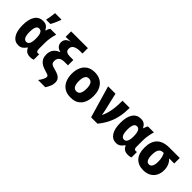

<svg xmlns="http://www.w3.org/2000/svg" viewBox="125 -1866 3128 3128"><g transform="rotate(45 1689.0 -302.0)"><path d="M206 10Q123 10 74.5 -63Q26 -136 26 -274Q26 -413 76 -486Q126 -559 219 -559Q267 -559 296.5 -538.5Q326 -518 348 -476H355Q360 -496 368 -516Q376 -536 388 -550H524Q512 -513 500 -452.5Q488 -392 488 -326V-185Q488 -151 499 -138Q510 -125 527 -125Q542 -125 554 -130V-3Q548 1 526.5 5.5Q505 10 478 10Q433 10 400.5 -9Q368 -28 350 -72H340Q316 -34 284.5 -12Q253 10 206 10ZM261 -121Q336 -121 336 -268V-274Q336 -348 317.5 -387Q299 -426 259 -426Q220 -426 202.5 -388Q185 -350 185 -276Q185 -195 205 -158Q225 -121 261 -121ZM237 -622Q242 -641 247.5 -671.5Q253 -702 257 -733.5Q261 -765 263 -785H410V-773Q395 -734 377 -692Q359 -650 334 -606H237Z M837 181Q866 145 885 107Q904 69 904 46Q904 24 883.5 14Q863 4 821 -7Q792 -16 760.5 -28.5Q729 -41 701 -62.5Q673 -84 655 -119Q637 -154 637 -208Q637 -278 670.5 -323.5Q704 -369 770 -395V-399Q717 -411 691.5 -442.5Q666 -474 666 -517Q666 -564 695 -595Q724 -626 778 -639Q761 -637 734 -635.5Q707 -634 684 -634H658V-760H1044V-635H985Q919 -635 874 -611Q829 -587 829 -531Q829 -494 854.5 -475Q880 -456 944 -456H1013V-332H944Q866 -332 835 -304Q804 -276 804 -224Q804 -193 815.5 -176.5Q827 -160 854 -149.5Q881 -139 928 -127Q958 -119 990 -105Q1022 -91 1044 -63Q1066 -35 1066 15Q1066 58 1048 100Q1030 142 1004 181Z M1411 10Q1322 10 1264.5 -28.5Q1207 -67 1179.5 -133Q1152 -199 1152 -280Q1152 -361 1179.5 -425Q1207 -489 1262.5 -526Q1318 -563 1404 -563Q1525 -563 1594 -485.5Q1663 -408 1663 -273Q1663 -194 1637.5 -130Q1612 -66 1556.5 -28Q1501 10 1411 10ZM1408 -129Q1456 -129 1476.5 -168.5Q1497 -208 1497 -276Q1497 -345 1476 -384Q1455 -423 1408 -423Q1360 -423 1339.5 -383Q1319 -343 1319 -276Q1319 -207 1340 -168Q1361 -129 1408 -129Z M1878 0 1717 -553H1887L1960 -239Q1964 -220 1968 -197.5Q1972 -175 1975 -156H1979Q2016 -233 2032.5 -327Q2049 -421 2049 -553H2214Q2214 -447 2196 -353Q2178 -259 2136.5 -172.5Q2095 -86 2025 0Z M2458 10Q2375 10 2326.5 -63Q2278 -136 2278 -274Q2278 -413 2328 -486Q2378 -559 2471 -559Q2519 -559 2548.5 -538.5Q2578 -518 2600 -476H2607Q2612 -496 2620 -516Q2628 -536 2640 -550H2776Q2764 -513 2752 -452.5Q2740 -392 2740 -326V-185Q2740 -151 2751 -138Q2762 -125 2779 -125Q2794 -125 2806 -130V-3Q2800 1 2778.5 5.5Q2757 10 2730 10Q2685 10 2652.5 -9Q2620 -28 2602 -72H2592Q2568 -34 2536.5 -12Q2505 10 2458 10ZM2513 -121Q2588 -121 2588 -268V-274Q2588 -348 2569.5 -387Q2551 -426 2511 -426Q2472 -426 2454.5 -388Q2437 -350 2437 -276Q2437 -195 2457 -158Q2477 -121 2513 -121Z M3086 10Q2972 10 2906.5 -59.5Q2841 -129 2841 -264Q2841 -407 2913.5 -480Q2986 -553 3135 -553H3368V-426H3250Q3288 -391 3309 -343Q3330 -295 3330 -233Q3330 -162 3301.5 -107Q3273 -52 3218 -21Q3163 10 3086 10ZM3086 -123Q3125 -123 3144 -159Q3163 -195 3163 -261Q3163 -313 3154 -350.5Q3145 -388 3126 -426H3112Q3059 -426 3034 -387.5Q3009 -349 3009 -265Q3009 -197 3027.5 -160Q3046 -123 3086 -123Z"/></g></svg>

Font: Noto Sans Mono SemiCondensed Black
Style: Regular
Weight: 900
Width: 4
Designer: Monotype Design Team
Foundry: Monotype Imaging Inc.
Version: Version 2.014; ttfautohint (v1.8.4.7-5d5b)